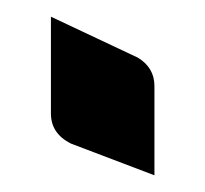

<svg xmlns="http://www.w3.org/2000/svg" viewBox="-20 -416 246 230"><path d="M145 -347Q165 -335 165 -313V-206L65 -244Q41 -256 41 -280V-396Z"/></svg>

Font: UN Bangla
Style: Regular
Weight: 400
Designer: Desinged by Rajon, Unicode developed by Rashed (IMGN)
Version: Version 2.001;March 19, 2023;FontCreator 14.0.0.2901 64-bit